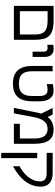

<svg xmlns="http://www.w3.org/2000/svg" viewBox="1073 -1746 874 3060"><g transform="rotate(90 1510.0 -216.0)"><path d="M613.8 0H73.7V-633.3H306.6Q398.9 -633.3 458 -615.5Q517.1 -597.7 550.8 -562.5Q585.9 -526.4 599.9 -471.7Q613.8 -417 613.8 -341.3ZM529.3 -95.7V-338.4Q529.3 -390.1 518.1 -428.7Q506.8 -467.3 481 -491.2Q454.6 -515.1 411.9 -526.4Q369.1 -537.6 304.7 -537.6Q272 -537.6 235.6 -537.6Q199.2 -537.6 158.2 -537.6V-95.7Z M887.7 -298.3H803.2V-478Q803.2 -506.8 789.6 -522.2Q775.9 -537.6 746.6 -537.6Q738.3 -537.6 723.4 -536.4Q708.5 -535.2 694.3 -532.7V-628.4Q707 -630.4 728.3 -631.8Q749.5 -633.3 764.6 -633.3Q824.2 -633.3 856 -594.5Q887.7 -555.7 887.7 -487.3Z M1594.7 -295.9Q1594.7 -215.3 1576.2 -155.3Q1557.6 -95.2 1521.5 -57.6Q1484.4 -19 1433.6 -2Q1382.8 15.1 1313 15.1Q1169.4 15.1 1100.3 -62.5Q1031.2 -140.1 1031.2 -289.6V-618.2H1115.7V-290.5Q1115.7 -178.7 1162.1 -129.6Q1208.5 -80.6 1313 -80.6Q1356.4 -80.6 1394.3 -90.1Q1432.1 -99.6 1456.5 -123.5Q1482.9 -148.9 1496.6 -190.2Q1510.3 -231.4 1510.3 -300.8V-405.3Q1510.3 -447.3 1501.7 -473.4Q1493.2 -499.5 1479 -513.7Q1464.4 -528.3 1446 -533Q1427.7 -537.6 1409.7 -537.6Q1385.7 -537.6 1364.7 -533.9Q1343.8 -530.3 1325.2 -524.4H1320.8V-621.6Q1341.8 -627 1370.1 -630.1Q1398.4 -633.3 1427.7 -633.3Q1470.2 -633.3 1501.7 -616.7Q1533.2 -600.1 1553.7 -569.8Q1574.2 -540.5 1584.5 -500Q1594.7 -459.5 1594.7 -410.2Z M1844.7 -539.6Q1879.4 -585.4 1929.7 -609.4Q1980 -633.3 2042.5 -633.3Q2101.1 -633.3 2142.6 -616.7Q2184.1 -600.1 2213.4 -563Q2242.2 -526.9 2256.8 -469.5Q2271.5 -412.1 2271.5 -332V0H1952.6V-95.7H2187V-334.5Q2187 -390.1 2175.5 -429Q2164.1 -467.8 2144 -491.7Q2123 -516.1 2095.7 -526.9Q2068.4 -537.6 2035.2 -537.6Q2002 -537.6 1970.2 -525.6Q1938.5 -513.7 1910.6 -480.5Q1887.7 -452.6 1872.6 -412.8Q1857.4 -373 1847.7 -323.2L1786.6 0H1699.7L1772.9 -365.2Q1776.9 -385.3 1781.2 -401.4Q1785.6 -417.5 1791.5 -435.5L1699.7 -618.2H1805.7Z M2955.1 -436.5Q2955.1 -356 2929.9 -289.6Q2904.8 -223.1 2859.4 -168Q2814.5 -113.3 2756.6 -68.8Q2698.7 -24.4 2629.4 15.1V-91.8Q2669.9 -112.3 2713.1 -143.8Q2756.3 -175.3 2790.5 -216.3Q2826.7 -259.3 2848.6 -309.1Q2870.6 -358.9 2870.6 -422.9Q2870.6 -438.5 2864.7 -458.5Q2858.9 -478.5 2841.3 -493.7Q2824.2 -508.3 2801 -515.4Q2777.8 -522.5 2739.3 -522.5H2416V-618.2H2737.3Q2792.5 -618.2 2829.3 -606.4Q2866.2 -594.7 2894 -571.8Q2925.3 -545.9 2940.2 -508.8Q2955.1 -471.7 2955.1 -436.5ZM2500.5 201.2H2416V-372.6H2500.5Z"/></g></svg>

Font: IranNastaliq
Style: Regular
Weight: 400
Designer: Hossein Zahedi
Version: Version 1.5